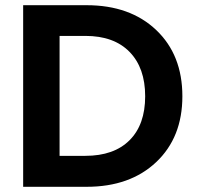

<svg xmlns="http://www.w3.org/2000/svg" viewBox="-20 -718 757 738"><path d="M313 -698Q480 -698 580.5 -602.5Q681 -507 681 -348Q681 -190 580.5 -95Q480 0 313 0H69V-698ZM209 -119H308Q418 -119 478 -179Q538 -239 538 -348Q538 -457 478 -518.5Q418 -580 308 -580H209Z"/></svg>

Font: SVN-Poppins SemiBold
Style: Regular
Weight: 600
Designer: Ninad Kale (Devanagari), Jonny Pinhorn (Latin)
Foundry: Indian Type Foundry
Version: Version 3.002 2017